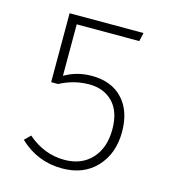

<svg xmlns="http://www.w3.org/2000/svg" viewBox="-86 -590 594 670"><g transform="rotate(15 211.0 -255.0)"><path d="M351 -520 344 -489H118V-303Q162 -329 216 -329Q287 -329 327.5 -286Q368 -243 368 -167Q368 -89 322 -39.5Q276 10 198 10Q109 10 44 -52L65 -73Q125 -21 198 -21Q260 -21 296.5 -60.5Q333 -100 333 -167Q333 -231 300.5 -264.5Q268 -298 215 -298Q160 -298 109 -271H84V-520Z"/></g></svg>

Font: Fira Sans UltraLight
Style: Regular
Weight: 200
Designer: Carrois Corporate & Edenspiekermann AG
Foundry: Carrois Corporate GbR & Edenspiekermann AG
Version: Version 4.106;PS 004.106;hotconv 1.0.70;makeotf.lib2.5.58329